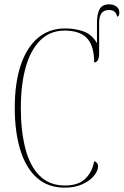

<svg xmlns="http://www.w3.org/2000/svg" viewBox="-20 -855 570 885"><path d="M278 10Q201 10 150 -35.5Q99 -81 73.5 -164Q48 -247 48 -358Q48 -471 75 -553Q102 -635 154 -679.5Q206 -724 281 -724Q325 -724 364 -710.5Q403 -697 427 -656V-751Q427 -790 439 -812.5Q451 -835 483 -835Q503 -835 516.5 -825Q530 -815 530 -797Q530 -779 520 -778Q514 -809 482 -809Q437 -809 437 -750V-610Q437 -568 414 -567Q414 -644 381 -679Q348 -714 278 -714Q211 -714 166 -669.5Q121 -625 98.5 -545Q76 -465 76 -358Q76 -251 97 -170Q118 -89 163 -44.5Q208 0 280 0Q340 0 372.5 -30.5Q405 -61 414 -112Q432 -106 432 -88Q432 -68 413.5 -45Q395 -22 360 -6Q325 10 278 10Z"/></svg>

Font: Noto Serif Display Condensed Thin
Style: Regular
Weight: 100
Width: 3
Designer: Monotype Design Team
Foundry: Monotype Imaging Inc.
Version: Version 2.009